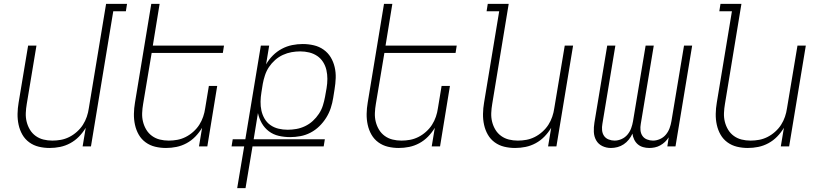

<svg xmlns="http://www.w3.org/2000/svg" viewBox="-20 -755 4240 990"><path d="M236 8Q207 8 180 1.5Q153 -5 131 -21Q109 -37 95.5 -60.5Q82 -84 76 -111.5Q70 -139 70.5 -168Q71 -197 76 -226L125 -520H168L118 -219Q114 -196 113 -172.5Q112 -149 117.5 -127Q123 -105 134.5 -86Q146 -67 164 -54Q182 -41 204 -35.5Q226 -30 250 -30Q272 -30 294 -34Q316 -38 337 -48.5Q358 -59 376.5 -75.5Q395 -92 407.5 -111.5Q420 -131 427.5 -153Q435 -175 438 -197L527 -735H635L629 -697H564L449 0H406L422 -96Q407 -71 387 -50.5Q367 -30 342 -16.5Q317 -3 290 2.5Q263 8 236 8Z M836 8Q807 8 780 1.5Q753 -5 731 -21Q709 -37 695.5 -60.5Q682 -84 676 -111.5Q670 -139 670.5 -168Q671 -197 676 -226L760 -735H803L768 -520H1135L1129 -482H762L718 -219Q714 -196 713 -172.5Q712 -149 717.5 -127Q723 -105 734.5 -86Q746 -67 764 -54Q782 -41 804 -35.5Q826 -30 850 -30Q872 -30 894 -34Q916 -38 937 -48.5Q958 -59 976.5 -75.5Q995 -92 1007.5 -111.5Q1020 -131 1027.5 -153Q1035 -175 1038 -197L1057 -312H1100L1049 0H1006L1022 -96Q1007 -71 987 -50.5Q967 -30 942 -16.5Q917 -3 890 2.5Q863 8 836 8Z M1203 215 1239 0H1174L1180 -37H1245L1325 -520H1368L1352 -423Q1366 -448 1387 -469Q1408 -490 1433.5 -503.5Q1459 -517 1486.5 -522.5Q1514 -528 1541 -528Q1570 -528 1598 -521.5Q1626 -515 1648.5 -499Q1671 -483 1685 -460Q1699 -437 1705.5 -409.5Q1712 -382 1711 -353Q1710 -324 1705 -294L1698 -250Q1694 -224 1685.5 -198Q1677 -172 1662 -148Q1647 -124 1626.5 -104Q1606 -84 1581 -71Q1556 -58 1529 -53Q1502 -48 1476 -48Q1446 -48 1417.5 -54.5Q1389 -61 1366.5 -78Q1344 -95 1330 -119.5Q1316 -144 1310 -172L1288 -37H1655L1649 0H1282L1246 215ZM1463 -86Q1485 -86 1508 -90Q1531 -94 1553 -104.5Q1575 -115 1593 -131.5Q1611 -148 1624.5 -168.5Q1638 -189 1645 -211.5Q1652 -234 1656 -256L1664 -301Q1668 -325 1668 -348.5Q1668 -372 1663 -394Q1658 -416 1646 -435Q1634 -454 1615.5 -466.5Q1597 -479 1574.5 -484.5Q1552 -490 1528 -490Q1506 -490 1483.5 -486Q1461 -482 1439 -472Q1417 -462 1398.5 -445.5Q1380 -429 1367 -409.5Q1354 -390 1346.5 -367.5Q1339 -345 1335 -323L1328 -279Q1324 -255 1323.5 -231Q1323 -207 1328 -184.5Q1333 -162 1344.5 -142.5Q1356 -123 1374.5 -110Q1393 -97 1416 -91.5Q1439 -86 1463 -86Z M2036 8Q2007 8 1980 1.5Q1953 -5 1931 -21Q1909 -37 1895.5 -60.5Q1882 -84 1876 -111.5Q1870 -139 1870.5 -168Q1871 -197 1876 -226L1960 -735H2003L1968 -520H2335L2329 -482H1962L1918 -219Q1914 -196 1913 -172.5Q1912 -149 1917.5 -127Q1923 -105 1934.5 -86Q1946 -67 1964 -54Q1982 -41 2004 -35.5Q2026 -30 2050 -30Q2072 -30 2094 -34Q2116 -38 2137 -48.5Q2158 -59 2176.5 -75.5Q2195 -92 2207.5 -111.5Q2220 -131 2227.5 -153Q2235 -175 2238 -197L2257 -312H2300L2249 0H2206L2222 -96Q2207 -71 2187 -50.5Q2167 -30 2142 -16.5Q2117 -3 2090 2.5Q2063 8 2036 8Z M2636 8Q2607 8 2580 1.5Q2553 -5 2531 -21Q2509 -37 2495.5 -60.5Q2482 -84 2476 -111.5Q2470 -139 2470.5 -168Q2471 -197 2476 -226L2554 -697H2489L2495 -735H2603L2518 -219Q2514 -196 2513 -172.5Q2512 -149 2517.5 -127Q2523 -105 2534.5 -86Q2546 -67 2564 -54Q2582 -41 2604 -35.5Q2626 -30 2650 -30Q2672 -30 2694 -34Q2716 -38 2737 -48.5Q2758 -59 2776.5 -75.5Q2795 -92 2807.5 -111.5Q2820 -131 2827.5 -153Q2835 -175 2838 -197L2892 -520H2935L2849 0H2806L2822 -96Q2807 -71 2787 -50.5Q2767 -30 2742 -16.5Q2717 -3 2690 2.5Q2663 8 2636 8Z M3130 8Q3106 8 3085.5 -2Q3065 -12 3054 -31.5Q3043 -51 3042 -75Q3041 -99 3045 -123L3111 -520H3153L3086 -116Q3083 -100 3084.5 -83.5Q3086 -67 3094.5 -54.5Q3103 -42 3118 -36Q3133 -30 3149 -30Q3167 -30 3185 -38Q3203 -46 3215.5 -61Q3228 -76 3234.5 -94Q3241 -112 3244 -130L3309 -520H3351L3284 -116Q3281 -100 3282.5 -83.5Q3284 -67 3292.5 -54.5Q3301 -42 3316 -36Q3331 -30 3347 -30Q3365 -30 3383 -38Q3401 -46 3413.5 -61Q3426 -76 3432.5 -94Q3439 -112 3442 -130L3507 -520H3549L3463 0H3421L3428 -47Q3420 -34 3409 -23.5Q3398 -13 3384.5 -5.5Q3371 2 3356.5 5Q3342 8 3328 8Q3311 8 3295.5 3.5Q3280 -1 3268.5 -11Q3257 -21 3250 -35.5Q3243 -50 3241 -66Q3234 -50 3222.5 -35.5Q3211 -21 3196 -11Q3181 -1 3164 3.5Q3147 8 3130 8Z M3836 8Q3807 8 3780 1.5Q3753 -5 3731 -21Q3709 -37 3695.5 -60.5Q3682 -84 3676 -111.5Q3670 -139 3670.5 -168Q3671 -197 3676 -226L3754 -697H3689L3695 -735H3803L3718 -219Q3714 -196 3713 -172.5Q3712 -149 3717.5 -127Q3723 -105 3734.5 -86Q3746 -67 3764 -54Q3782 -41 3804 -35.5Q3826 -30 3850 -30Q3872 -30 3894 -34Q3916 -38 3937 -48.5Q3958 -59 3976.5 -75.5Q3995 -92 4007.5 -111.5Q4020 -131 4027.5 -153Q4035 -175 4038 -197L4092 -520H4135L4049 0H4006L4022 -96Q4007 -71 3987 -50.5Q3967 -30 3942 -16.5Q3917 -3 3890 2.5Q3863 8 3836 8Z"/></svg>

Font: Iosevka XLt Ex Obl
Style: Regular
Weight: 200
Width: 7
Italic angle: -9°
Monospace: yes
Designer: Belleve Invis
Foundry: Belleve Invis
Version: Version 32.5.0; ttfautohint (v1.8.4)